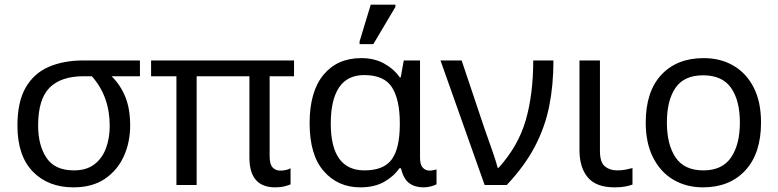

<svg xmlns="http://www.w3.org/2000/svg" viewBox="-20 -796 3348 826"><path d="M296 10Q187 10 121 -58Q55 -126 55 -256Q55 -357 90 -418.5Q125 -480 189 -508Q253 -536 340 -536H582V-468H460Q498 -431 519 -379.5Q540 -328 540 -256Q540 -184 512.5 -123.5Q485 -63 431 -26.5Q377 10 296 10ZM298 -63Q352 -63 386 -89Q420 -115 436 -158.5Q452 -202 452 -254Q452 -382 375 -468H340Q242 -468 193 -418.5Q144 -369 144 -256Q144 -171 180 -117Q216 -63 298 -63Z M1164 10Q1053 10 1053 -118V-468H826V0H739V-468H630V-536H1245V-468H1140V-124Q1140 -89 1153 -75.5Q1166 -62 1186 -62Q1200 -62 1211.5 -65Q1223 -68 1230 -72V-3Q1222 1 1204.5 5.5Q1187 10 1164 10Z M1530 10Q1434 10 1373 -59.5Q1312 -129 1312 -266Q1312 -402 1371.5 -474Q1431 -546 1534 -546Q1590 -546 1632 -523Q1674 -500 1700 -463H1704L1717 -536H1787V-118Q1787 -87 1799 -74.5Q1811 -62 1828 -62Q1836 -62 1845 -64Q1854 -66 1858 -67V-3Q1851 1 1835 5.5Q1819 10 1802 10Q1765 10 1740.5 -8Q1716 -26 1705 -72H1698Q1673 -36 1631.5 -13Q1590 10 1530 10ZM1548 -63Q1631 -63 1665.5 -110.5Q1700 -158 1700 -261V-267Q1700 -367 1666.5 -420Q1633 -473 1547 -473Q1474 -473 1438.5 -419.5Q1403 -366 1403 -265Q1403 -63 1548 -63ZM1527 -606V-618L1575 -776H1681V-766L1586 -606Z M2065 0 1875 -536H1966L2063 -247Q2071 -223 2083 -190Q2095 -157 2105.5 -125.5Q2116 -94 2121 -74H2125Q2210 -168 2242 -279.5Q2274 -391 2274 -536H2361Q2361 -431 2343 -340.5Q2325 -250 2281.5 -166.5Q2238 -83 2160 0Z M2624 10Q2545 10 2509 -32.5Q2473 -75 2473 -150V-536H2561V-147Q2561 -98 2582 -80.5Q2603 -63 2635 -63Q2655 -63 2670.5 -66Q2686 -69 2701 -73V-2Q2688 3 2669 6.5Q2650 10 2624 10Z M3254 -269Q3254 -136 3186.5 -63Q3119 10 3004 10Q2933 10 2877.5 -22.5Q2822 -55 2790 -117.5Q2758 -180 2758 -269Q2758 -402 2825 -474Q2892 -546 3007 -546Q3080 -546 3135.5 -513.5Q3191 -481 3222.5 -419.5Q3254 -358 3254 -269ZM2849 -269Q2849 -174 2886.5 -118.5Q2924 -63 3006 -63Q3087 -63 3125 -118.5Q3163 -174 3163 -269Q3163 -364 3125 -418Q3087 -472 3005 -472Q2923 -472 2886 -418Q2849 -364 2849 -269Z"/></svg>

Font: Noto Sans Living
Style: Regular
Weight: 400
Designer: Monotype Design Team
Foundry: Monotype Imaging Inc.
Version: Version 2.013; ttfautohint (v1.8.4.7-5d5b)